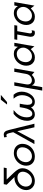

<svg xmlns="http://www.w3.org/2000/svg" viewBox="1767 -2613 1034 4608"><g transform="rotate(-90 2284.0 -309.0)"><path d="M467 -276Q467 -264 463 -240Q454 -194 424 -152Q394 -110 350 -84.5Q306 -59 255 -59Q188 -59 149 -101.5Q110 -144 110 -207Q110 -224 113 -240Q122 -289 152.5 -327Q183 -365 228.5 -386Q274 -407 325 -407Q396 -407 431.5 -369.5Q467 -332 467 -276ZM553 -666 566 -736H168L155 -666L340 -478Q332 -479 317 -479Q247 -479 185.5 -446.5Q124 -414 82.5 -359Q41 -304 30 -241Q26 -221 26 -196Q26 -136 54 -89.5Q82 -43 131 -16.5Q180 10 242 10Q313 10 378.5 -23.5Q444 -57 489 -114.5Q534 -172 546 -241Q550 -261 550 -284Q550 -344 522 -391.5Q494 -439 443 -493L279 -666Z M1132 -242Q1136 -263 1136 -288Q1136 -347 1108.5 -394Q1081 -441 1031.5 -467.5Q982 -494 917 -494Q844 -494 779 -460.5Q714 -427 670.5 -368.5Q627 -310 615 -240Q611 -219 611 -194Q611 -135 638 -88.5Q665 -42 714 -16Q763 10 827 10Q910 10 975 -24Q1040 -58 1080 -115Q1120 -172 1132 -242ZM1053 -288Q1053 -268 1048 -241Q1038 -192 1008 -150Q978 -108 934 -83.5Q890 -59 840 -59Q775 -59 735.5 -100Q696 -141 696 -205Q696 -223 699 -242Q707 -292 736.5 -334Q766 -376 809.5 -400.5Q853 -425 904 -425Q978 -425 1015.5 -387.5Q1053 -350 1053 -288Z M1130 0H1219L1439 -411L1533 0H1619L1470 -606Q1459 -648 1448.5 -673.5Q1438 -699 1416.5 -717.5Q1395 -736 1360 -736Q1339 -736 1291 -728L1300 -661Q1324 -673 1340 -673Q1367 -673 1379 -645Q1391 -617 1405 -555Q1411 -525 1415 -509V-508Z M2016 -352 1997 -246Q1985 -175 1949.5 -113Q1914 -51 1856 -51Q1816 -51 1794 -87Q1772 -123 1772 -182Q1772 -215 1777 -240Q1790 -314 1831 -377.5Q1872 -441 1947 -500H1854Q1721 -394 1695 -243Q1689 -207 1689 -175Q1689 -91 1729.5 -40.5Q1770 10 1843 10Q1895 10 1939 -15Q1983 -40 2009 -81Q2023 -39 2057 -14.5Q2091 10 2142 10Q2201 10 2251.5 -23Q2302 -56 2336 -113.5Q2370 -171 2383 -243Q2388 -271 2388 -305Q2388 -419 2314 -500H2220Q2263 -451 2283.5 -402Q2304 -353 2304 -299Q2304 -265 2299 -240Q2284 -158 2243.5 -104.5Q2203 -51 2151 -51Q2116 -51 2094 -78Q2072 -105 2072 -167Q2072 -196 2080 -246L2099 -352ZM2079 -657H2138L2311 -806H2196Z M2414 188 2532 -483H2614L2565 -204Q2561 -176 2561 -166Q2561 -113 2588.5 -87Q2616 -61 2656 -61Q2714 -61 2758.5 -98Q2803 -135 2815 -204L2864 -483H2946L2861 0L2789 -62Q2761 -30 2722 -10Q2683 10 2643 10Q2606 10 2579 -8.5Q2552 -27 2540 -64L2496 188Z M3301 -424Q3341 -424 3374 -403.5Q3407 -383 3426 -348Q3445 -313 3445 -272Q3445 -219 3415.5 -169.5Q3386 -120 3337.5 -89.5Q3289 -59 3235 -59Q3171 -59 3133.5 -101.5Q3096 -144 3096 -210Q3096 -223 3100 -251Q3115 -334 3168.5 -379Q3222 -424 3301 -424ZM3561 -482H3479L3464 -397Q3436 -445 3396.5 -469.5Q3357 -494 3299 -494Q3229 -494 3168.5 -460.5Q3108 -427 3067.5 -369Q3027 -311 3015 -241Q3011 -218 3011 -192Q3011 -134 3035 -88Q3059 -42 3104 -15.5Q3149 11 3210 11Q3267 11 3314 -13.5Q3361 -38 3409 -87L3476 0Z M3985 -482 3973 -412H3840L3789 -123Q3787 -115 3787 -100Q3787 -59 3825 -59Q3848 -59 3862 -69L3850 0Q3825 11 3799 11Q3755 11 3730 -15.5Q3705 -42 3705 -88Q3705 -104 3708 -120L3760 -412H3632L3644 -482Z M4278 -424Q4318 -424 4351 -403.5Q4384 -383 4403 -348Q4422 -313 4422 -272Q4422 -219 4392.5 -169.5Q4363 -120 4314.5 -89.5Q4266 -59 4212 -59Q4148 -59 4110.5 -101.5Q4073 -144 4073 -210Q4073 -223 4077 -251Q4092 -334 4145.5 -379Q4199 -424 4278 -424ZM4538 -482H4456L4441 -397Q4413 -445 4373.5 -469.5Q4334 -494 4276 -494Q4206 -494 4145.5 -460.5Q4085 -427 4044.5 -369Q4004 -311 3992 -241Q3988 -218 3988 -192Q3988 -134 4012 -88Q4036 -42 4081 -15.5Q4126 11 4187 11Q4244 11 4291 -13.5Q4338 -38 4386 -87L4453 0Z"/></g></svg>

Font: Geom Light
Style: Italic
Weight: 300
Italic angle: -10°
Version: Version 1.102